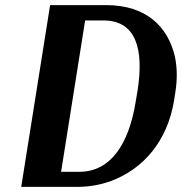

<svg xmlns="http://www.w3.org/2000/svg" viewBox="-20 -731 711 751"><path d="M63 0H281C329 0 374 -8 417 -24C540 -71 635 -178 661 -339L666 -371C674 -422 673 -468 664 -510C637 -626 553 -711 395 -711H176ZM219 -59 313 -651H385C511 -651 544 -541 518 -376L511 -335C485 -171 415 -59 290 -59Z"/></svg>

Font: Aerodynamic
Style: Obl
Weight: 500
Designer: Google
Version: Version 2.000980; 2014